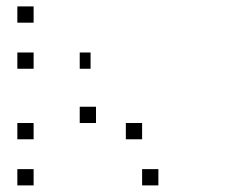

<svg xmlns="http://www.w3.org/2000/svg" viewBox="-20 -628 707 590"><path d="M466.7 -108.3V-58.3H416.7V-108.3ZM83.3 -108.3V-58.3H33.3V-108.3ZM416.7 -250V-200H366.7V-250ZM275 -300V-250H225V-300ZM83.3 -250V-200H33.3V-250ZM258.3 -466.7V-416.7H225V-466.7ZM83.3 -466.7V-416.7H33.3V-466.7ZM83.3 -608.3V-558.3H33.3V-608.3Z"/></svg>

Font: 0xA000-Boxes
Style: Boxes
Weight: 400
Version: Version 0.1